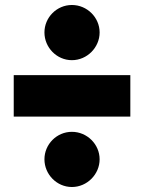

<svg xmlns="http://www.w3.org/2000/svg" viewBox="-20 -716 577 769"><path d="M268 -696C207 -696 158 -646 158 -586C158 -526 207 -475 268 -475C329 -475 379 -526 379 -586C379 -646 329 -696 268 -696ZM35 -249H502V-415H35ZM268 -188C207 -188 158 -138 158 -78C158 -18 207 33 268 33C329 33 379 -18 379 -78C379 -138 329 -188 268 -188Z"/></svg>

Font: Fira Sans Ultra
Style: Regular
Weight: 950
Designer: Carrois Corporate & Edenspiekermann AG
Foundry: Carrois Corporate GbR & Edenspiekermann AG
Version: Version 4.203;PS 004.203;hotconv 1.0.88;makeotf.lib2.5.64775